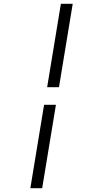

<svg xmlns="http://www.w3.org/2000/svg" viewBox="-20 -843 540 1006"><path d="M227 -386 299 -823H361L289 -386ZM139 143 211 -294H273L201 143Z"/></svg>

Font: Iosevka SS18 Light
Style: Italic
Weight: 300
Italic angle: -9°
Monospace: yes
Designer: Belleve Invis
Foundry: Belleve Invis
Version: Version 25.1.1; ttfautohint (v1.8.4)